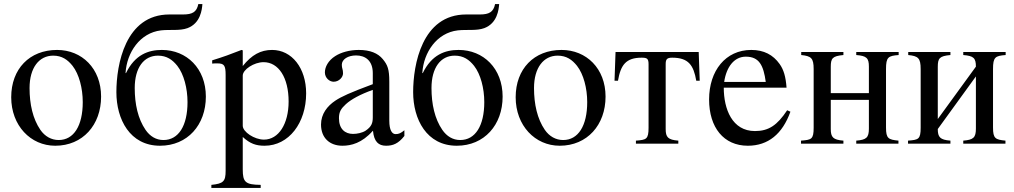

<svg xmlns="http://www.w3.org/2000/svg" viewBox="-20 -705 4977 942"><path d="M386 -204C386 -88 342 -18 268 -18C232 -18 200 -36 178 -68C141 -122 125 -194 125 -273C125 -373 172 -432 241 -432C284 -432 312 -412 336 -382C368 -341 386 -272 386 -204ZM476 -231C476 -369 382 -460 260 -460C125 -460 35 -367 35 -228C35 -89 130 10 251 10C386 10 476 -92 476 -231Z M900 -204C900 -88 856 -18 782 -18C746 -18 716 -36 694 -68C657 -122 641 -194 641 -273C641 -373 686 -432 755 -432C798 -432 826 -412 850 -382C882 -341 900 -272 900 -204ZM596 -347C602 -448 667 -544 770 -556C815 -561 862 -553 900 -567C964 -591 971 -658 973 -685H953C945 -646 924 -634 878 -634H811C594 -634 551 -387 551 -253C551 -120 617 10 765 10C900 10 990 -92 990 -231C990 -369 896 -460 774 -460C708 -460 642 -437 598 -346Z M1171 -334C1171 -364 1227 -400 1273 -400C1347 -400 1396 -324 1396 -207C1396 -97 1347 -20 1275 -20C1228 -20 1171 -58 1171 -88ZM1171 -458 1165 -460C1112 -439 1076 -426 1021 -409V-393C1030 -394 1037 -394 1046 -394C1080 -394 1087 -384 1087 -337V133C1087 185 1076 196 1017 202V217H1259V202C1184 201 1171 189 1171 126V-33C1207 0 1236 10 1278 10C1397 10 1482 -102 1482 -247C1482 -371 1412 -460 1315 -460C1259 -460 1215 -436 1171 -381Z M1809 -130C1809 -101 1803 -84 1774 -64C1757 -53 1732 -48 1712 -48C1673 -48 1643 -72 1643 -125C1643 -156 1653 -172 1677 -194C1702 -217 1747 -242 1809 -264ZM1964 -66C1947 -52 1937 -47 1921 -47C1903 -47 1890 -67 1890 -113V-304C1890 -365 1882 -386 1858 -415C1834 -444 1796 -460 1740 -460C1695 -460 1653 -448 1625 -430C1590 -408 1574 -376 1574 -350C1574 -323 1596 -304 1617 -304C1643 -304 1663 -326 1663 -345C1663 -366 1657 -369 1657 -387C1657 -414 1687 -433 1727 -433C1772 -433 1809 -408 1809 -346V-292C1696 -250 1655 -231 1625 -211C1586 -185 1555 -146 1555 -94C1555 -28 1598 10 1660 10C1703 10 1756 -3 1809 -63H1810C1815 -10 1837 10 1874 10C1908 10 1934 0 1964 -38Z M2356 -204C2356 -88 2312 -18 2238 -18C2202 -18 2172 -36 2150 -68C2113 -122 2097 -194 2097 -273C2097 -373 2142 -432 2211 -432C2254 -432 2282 -412 2306 -382C2338 -341 2356 -272 2356 -204ZM2052 -347C2058 -448 2123 -544 2226 -556C2271 -561 2318 -553 2356 -567C2420 -591 2427 -658 2429 -685H2409C2401 -646 2380 -634 2334 -634H2267C2050 -634 2007 -387 2007 -253C2007 -120 2073 10 2221 10C2356 10 2446 -92 2446 -231C2446 -369 2352 -460 2230 -460C2164 -460 2098 -437 2054 -346Z M2861 -204C2861 -88 2817 -18 2743 -18C2707 -18 2675 -36 2653 -68C2616 -122 2600 -194 2600 -273C2600 -373 2647 -432 2716 -432C2759 -432 2787 -412 2811 -382C2843 -341 2861 -272 2861 -204ZM2951 -231C2951 -369 2857 -460 2735 -460C2600 -460 2510 -367 2510 -228C2510 -89 2605 10 2726 10C2861 10 2951 -92 2951 -231Z M3413 -309 3408 -450H3000L2995 -309H3012C3025 -385 3050 -422 3128 -422C3154 -422 3162 -418 3162 -390V-79C3162 -21 3151 -19 3100 -15V0H3308V-15C3257 -19 3246 -32 3246 -72V-390C3246 -414 3252 -422 3278 -422C3358 -422 3383 -385 3396 -309Z M3533 -303C3544 -378 3583 -427 3639 -427C3705 -427 3726 -384 3737 -303ZM3842 -164C3793 -90 3751 -62 3684 -62C3572 -62 3531 -170 3531 -275H3839C3835 -329 3825 -363 3805 -391C3773 -436 3728 -460 3666 -460C3540 -460 3459 -358 3459 -217C3459 -79 3531 10 3649 10C3749 10 3819 -48 3858 -157Z M4389 -450H4181V-435C4232 -431 4243 -420 4243 -378V-248H4056V-377C4056 -419 4064 -430 4118 -435V-450H3911V-435C3960 -430 3972 -420 3972 -366V-79C3972 -21 3961 -19 3910 -15V0H4118V-15C4067 -19 4056 -32 4056 -72V-215H4243V-74C4243 -30 4231 -19 4181 -15V0H4388V-15C4339 -20 4327 -25 4327 -79V-366C4327 -425 4338 -431 4389 -435Z M4914 -450H4706V-435C4757 -431 4768 -420 4768 -378L4581 -121V-377C4581 -419 4589 -430 4643 -435V-450H4436V-435C4485 -430 4497 -420 4497 -366V-79C4497 -21 4486 -19 4435 -15V0H4643V-15C4592 -19 4581 -32 4581 -72L4768 -330V-74C4768 -30 4756 -19 4706 -15V0H4913V-15C4864 -20 4852 -25 4852 -79V-366C4852 -425 4863 -431 4914 -435Z"/></svg>

Font: XITS
Style: Regular
Weight: 400
Designer: MicroPress Inc., with final additions and corrections provided by Coen Hoffman, Elsevier (retired)
Version: Version 1.302